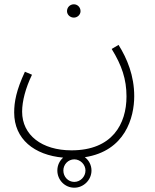

<svg xmlns="http://www.w3.org/2000/svg" viewBox="-20 -506 724 894"><path d="M324 -424C341 -424 355 -438 355 -454C355 -472 341 -486 324 -486C306 -486 292 -472 292 -454C292 -438 306 -424 324 -424ZM46 18C46 142 140 216 274 228C257 243 247 264 247 288C247 332 282 368 326 368C369 368 406 332 406 288C406 263 394 240 375 226C563 197 605 41 605 -58C605 -154 572 -233 532 -297L500 -278C547 -202 569 -137 569 -57C569 71 503 194 313 194C175 194 83 123 83 14C83 -35 99 -96 129 -158L96 -172C56 -86 46 -32 46 18ZM326 341C297 341 275 317 275 288C275 260 297 236 326 236C354 236 378 260 378 288C378 317 354 341 326 341Z"/></svg>

Font: Noto Sans Arabic ExtLt
Style: Regular
Weight: 200
Designer: Monotype Design Team, Nadine Chahine, Nizar Qandah and Khaled Hosny
Foundry: Monotype Imaging Inc.
Version: Version 2.012